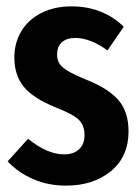

<svg xmlns="http://www.w3.org/2000/svg" viewBox="-20 -566 440 602"><path d="M368 -482 317 -408Q263 -447 216 -447Q189 -447 174 -433.5Q159 -420 159 -395Q159 -378 166.5 -366.5Q174 -355 193 -343.5Q212 -332 251 -316Q319 -289 351 -252.5Q383 -216 383 -154Q383 -75 328 -29.5Q273 16 187 16Q132 16 85 -4Q38 -24 4 -60L68 -131Q128 -82 181 -82Q211 -82 228 -98Q245 -114 245 -142Q245 -173 227 -190.5Q209 -208 153 -230Q84 -258 54.5 -294Q25 -330 25 -386Q25 -431 46.5 -467.5Q68 -504 109 -525Q150 -546 205 -546Q254 -546 295.5 -529.5Q337 -513 368 -482Z"/></svg>

Font: Fira Sans Extra Condensed SemiBold
Style: Regular
Weight: 600
Width: 1
Designer: Carrois Corporate & Edenspiekermann AG
Foundry: Carrois Corporate GbR & Edenspiekermann AG
Version: Version 4.203